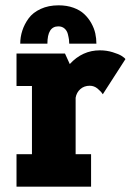

<svg xmlns="http://www.w3.org/2000/svg" viewBox="-20 -701 491 721"><path d="M56 -537Q56 -562 63.8 -586Q71.5 -610 87.5 -632Q103.5 -654 132.8 -667.5Q162 -681 200 -681Q231 -681 255.8 -672Q280.5 -663 296.2 -648.2Q312 -633.5 322.8 -614.2Q333.5 -595 337.8 -575.8Q342 -556.5 342 -537H240Q240 -544.5 239 -552.2Q238 -560 234.8 -573Q231.5 -586 222.2 -594Q213 -602 199 -602Q158 -602 158 -537ZM264 -122H322V0H42V-122H100V-378H42V-500H224L242 -460.5Q289.5 -512 355 -512Q380 -512 403 -505Q426 -498 437.2 -490.8Q448.5 -483.5 451 -479L366 -347Q359.5 -357.5 346.5 -368.2Q333.5 -379 317 -379Q296 -379 281.8 -366.5Q267.5 -354 264 -334Z"/></svg>

Font: League Mono Condensed ExtraBold
Style: Regular
Weight: 800
Width: 1
Designer: Tyler Finck
Foundry: The League of Moveable Type / Tyler Finck
Version: Version 2.210